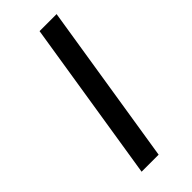

<svg xmlns="http://www.w3.org/2000/svg" viewBox="-229 -747 789 789"><g transform="rotate(-45 165.5 -352.5)"><path d="M78 0 190 -705H289L177 0Z"/></g></svg>

Font: Nunito Sans 7pt Expanded
Style: Italic
Weight: 400
Width: 7
Italic angle: -9°
Designer: Vernon Adams
Foundry: Vernon Adams
Version: Version 3.101;gftools[0.9.27]